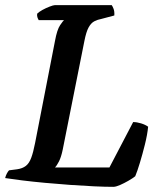

<svg xmlns="http://www.w3.org/2000/svg" viewBox="-31 -724 612 744"><path d="M408 0Q377 0 333.5 -2Q290 -4 241 -7.5Q192 -11 143.5 -15.5Q95 -20 54.5 -25Q14 -30 -11 -34Q-9 -43 -4.5 -51.5Q0 -60 4 -64L35 -68Q56 -71 69 -81Q82 -91 90 -112.5Q98 -134 105 -170L182 -565Q190 -609 202 -626.5Q214 -644 217 -646H119Q116 -651 114 -657Q112 -663 113 -671Q120 -678 133.5 -685.5Q147 -693 161.5 -698.5Q176 -704 181 -704H402Q405 -700 409 -690Q413 -680 412 -664L363 -651Q347 -648 334.5 -641.5Q322 -635 312.5 -618Q303 -601 296 -565L212 -144Q206 -115 197.5 -98.5Q189 -82 182 -75H393L485 -251Q499 -251 515.5 -246Q532 -241 543 -233Q540 -202 530.5 -164Q521 -126 511 -93Q501 -60 493 -41Q483 -33 466.5 -23.5Q450 -14 434 -7Q418 0 408 0Z"/></svg>

Font: Texturina Medium 12pt SemiBold
Style: Italic
Weight: 600
Italic angle: -11°
Version: Version 1.002